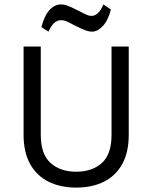

<svg xmlns="http://www.w3.org/2000/svg" viewBox="-20 -839 693 871"><path d="M326 12Q253.5 12 199.8 -15Q146 -42 116.5 -95.2Q87 -148.5 87 -227V-628H165V-227Q165 -139.5 209.2 -99.8Q253.5 -60 326 -60Q398 -60 442 -99.5Q486 -139 486 -227V-628H564V-227Q564 -148.5 534.8 -95.2Q505.5 -42 452 -15Q398.5 12 326 12ZM398 -695.5Q382.5 -695.5 366 -702Q349.5 -708.5 317 -724.5Q291.5 -738.5 279.8 -743Q268 -747.5 257 -747.5Q223 -747.5 200 -695.5L168 -716Q181 -768 204.5 -793.5Q228 -819 257 -819Q269.5 -819 284.5 -814Q299.5 -809 331.5 -792.5Q370.5 -772 381 -769Q388 -767 396 -767Q410.5 -767 424.2 -779.5Q438 -792 449 -819L483 -796Q471 -747.5 447 -721.5Q423 -695.5 398 -695.5Z"/></svg>

Font: Betina Sans
Style: Regular
Weight: 400
Designer: Jonathan Pinhorn (font) & Cristiano Sobral (main changes)
Version: Version 2.001;April 28, 2021;FontCreator 13.0.0.2655 32-bit;